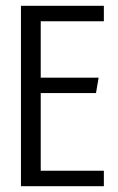

<svg xmlns="http://www.w3.org/2000/svg" viewBox="-20 -640 404 660"><path d="M52 -620H337V-567H120V-373H319L310 -320H120V-53H337V0H52Z"/></svg>

Font: Smooch Sans Thin Medium
Style: Regular
Weight: 500
Version: Version 1.010